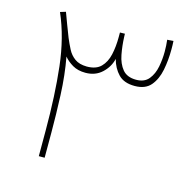

<svg xmlns="http://www.w3.org/2000/svg" viewBox="-93 -711 816 807"><g transform="rotate(15 314.5 -308.0)"><path d="M456.5 -389.2Q409.7 -389.2 385.3 -414.6Q360.8 -439.9 350.6 -478.5Q342.3 -442.4 313.7 -415.8Q285.2 -389.2 242.2 -389.2Q209 -389.2 185.8 -402.8Q162.6 -416.5 147.9 -434.6Q162.1 -358.9 165.8 -271.7Q169.4 -184.6 169.4 -109.4V0H144V-110.8Q144 -264.6 130.1 -387.2Q116.2 -509.8 73.2 -608.4L97.2 -615.7Q107.4 -588.9 116 -565.2Q124.5 -541.5 136.2 -512.7Q146 -489.3 157.5 -467Q168.9 -444.8 188.5 -430.7Q208 -416.5 240.7 -416Q281.2 -416 302.2 -437.3Q323.2 -458.5 331.1 -493.7Q338.9 -528.8 338.9 -570.3V-590.3L360.4 -590.8L360.8 -577.6Q362.3 -538.1 369.4 -501Q376.5 -463.9 396.2 -439.9Q416 -416 455.6 -416Q491.7 -416 510.3 -439Q528.8 -461.9 535.2 -495.4Q541.5 -528.8 541.5 -561Q541.5 -588.9 538.6 -612.3L565.4 -614.3Q565.9 -605 566.2 -595.7Q566.4 -586.4 566.4 -577.6Q566.4 -530.8 557.9 -487.5Q549.3 -444.3 525.9 -416.7Q502.4 -389.2 456.5 -389.2Z"/></g></svg>

Font: Vazirmatn UI NL Thin
Style: Regular
Weight: 100
Designer: Saber Rastikerdar
Foundry: Saber Rastikerdar
Version: Version 33.003